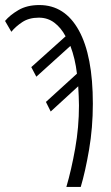

<svg xmlns="http://www.w3.org/2000/svg" viewBox="-24 -741 441 761"><path d="M239 0Q259 -68 274 -152.5Q289 -237 289 -323Q289 -340 288 -359.5Q287 -379 286 -399L177 -299L158 -337L281 -449Q274 -509 255 -559L120 -437L100 -475L236 -597Q218 -631 191.5 -651Q165 -671 130 -671Q91 -671 64.5 -653.5Q38 -636 21 -615L-4 -658Q15 -681 49 -701Q83 -721 132 -721Q233 -721 288.5 -620.5Q344 -520 344 -330Q344 -235 329 -147.5Q314 -60 296 0Z"/></svg>

Font: Noto Sans ExtraCondensed Light
Style: Regular
Weight: 300
Width: 2
Designer: Monotype Design Team
Foundry: Monotype Imaging Inc.
Version: Version 2.013; ttfautohint (v1.8.4.7-5d5b)